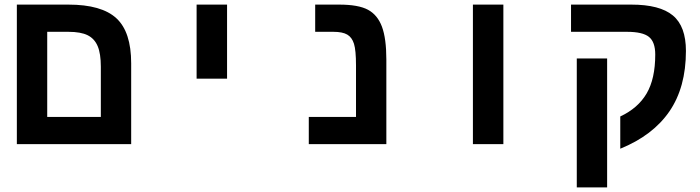

<svg xmlns="http://www.w3.org/2000/svg" viewBox="-20 -626 3040 834"><path d="M549.8 0H53.2V-606H276.9Q421.4 -606 485.6 -546.6Q549.8 -487.3 549.8 -351.1ZM185.1 -487.8V-118.2H418V-335.9Q418 -393.1 404.3 -425.5Q390.6 -458 360.8 -472.9Q331.1 -487.8 276.9 -487.8Z M834 -606H966.3V-284.2H834Z M1658.2 0H1321.3V-118.2H1526.4V-341.8Q1526.4 -407.7 1517.6 -435.8Q1508.8 -463.9 1488.3 -475.8Q1467.8 -487.8 1428.2 -487.8H1349.1V-606H1453.1Q1537.1 -606 1578.6 -583.5Q1620.1 -561 1639.2 -509.8Q1658.2 -458.5 1658.2 -367.2Z M2034.2 -606H2166.5V0H2034.2Z M2617.2 -372.1V188H2485.4V-372.1ZM2460.4 -606H2722.2Q2846.2 -606 2902.8 -558.8Q2959.5 -511.7 2959.5 -404.8Q2959.5 -246.6 2887.7 -142.1Q2815.9 -37.6 2674.3 20V-120.1Q2751.5 -156.2 2788.8 -220Q2826.2 -283.7 2826.2 -389.2Q2826.2 -443.8 2798.8 -465.8Q2771.5 -487.8 2703.6 -487.8H2460.4Z"/></svg>

Font: Cousine
Style: Bold
Weight: 700
Monospace: yes
Designer: Steve Matteson
Foundry: Ascender Corporation
Version: Version 1.20